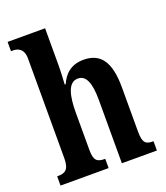

<svg xmlns="http://www.w3.org/2000/svg" viewBox="-139 -856 825 953"><g transform="rotate(-20 273.5 -380.0)"><path d="M16 0H270V-49H267C231 -49 211 -58 211 -115V-313C211 -400 225 -470 278 -470C323 -470 340 -420 340 -335V0H525V-49H523C486 -49 469 -58 469 -120V-354C469 -489 426 -548 336 -548C265 -548 231 -507 212 -464H207C208 -483 211 -528 211 -569V-760H13V-711H24C45 -711 80 -703 80 -648V-119C80 -58 54 -49 21 -49H16Z"/></g></svg>

Font: Noto Serif Bengali ExtraCondensed
Style: Regular
Weight: 400
Width: 2
Designer: Juan Bruce, Universal Thirst, Indian Type Foundry and the Monotype Design Team.
Foundry: Monotype Imaging Inc.
Version: Version 2.003